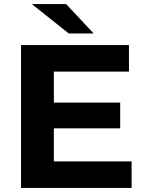

<svg xmlns="http://www.w3.org/2000/svg" viewBox="-20 -921 711 941"><path d="M232 -418H569V-292H232ZM244 -130H625V0H83V-700H612V-570H244ZM317 -757 136 -901H304L439 -757Z"/></svg>

Font: MOST Montserrat
Style: Bold
Weight: 700
Designer: Julieta Ulanovsky
Foundry: Julieta Ulanovsky
Version: Version 8.000;March 11, 2024;FontCreator 15.0.0.2926 64-bit